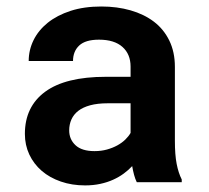

<svg xmlns="http://www.w3.org/2000/svg" viewBox="-20 -558 640 588"><path d="M398.9 0Q394 -9.8 390.6 -22.5Q387.2 -35.2 384.8 -49.3Q373.5 -37.1 358.9 -26.4Q344.2 -15.6 326.4 -7.6Q308.6 0.5 287.1 5.1Q265.6 9.8 240.7 9.8Q200.2 9.8 166.3 -2Q132.3 -13.7 107.9 -34.7Q83.5 -55.7 69.8 -84.7Q56.2 -113.8 56.2 -147.9Q56.2 -231.4 118.4 -277.1Q180.7 -322.8 304.2 -322.8H379.9V-354Q379.9 -392.1 355 -414.3Q330.1 -436.5 283.2 -436.5Q241.7 -436.5 222.7 -418.7Q203.6 -400.9 203.6 -371.1H67.9Q67.9 -404.8 82.8 -435.1Q97.7 -465.3 126.2 -488.3Q154.8 -511.2 196 -524.7Q237.3 -538.1 290.5 -538.1Q338.4 -538.1 379.6 -526.4Q420.9 -514.6 451.2 -491.7Q481.4 -468.8 498.5 -433.8Q515.6 -398.9 515.6 -353V-126.5Q515.6 -84 521 -56.2Q526.4 -28.3 536.6 -8.3V0ZM269.5 -95.2Q290 -95.2 307.6 -100.1Q325.2 -105 339.4 -112.8Q353.5 -120.6 363.8 -130.6Q374 -140.6 379.9 -150.9V-241.7H310.5Q278.8 -241.7 256.3 -235.6Q233.9 -229.5 219.7 -218.5Q205.6 -207.5 198.7 -192.1Q191.9 -176.8 191.9 -158.7Q191.9 -131.3 211.2 -113.3Q230.5 -95.2 269.5 -95.2Z"/></svg>

Font: TypoPRO Roboto Mono
Style: Bold
Weight: 700
Designer: Google
Version: Version 2.000986; 2015; ttfautohint (v1.3)